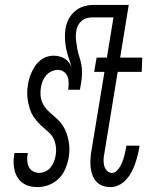

<svg xmlns="http://www.w3.org/2000/svg" viewBox="-20 -755 640 783"><path d="M134 8Q117 8 102 4.5Q87 1 74 -8Q61 -17 52.5 -30Q44 -43 40 -58.5Q36 -74 35.5 -90.5Q35 -107 38 -124L39 -131H93V-126Q90 -113 91 -99.5Q92 -86 97.5 -74.5Q103 -63 114.5 -56.5Q126 -50 140 -50Q153 -50 165.5 -56Q178 -62 186.5 -72.5Q195 -83 200 -96Q205 -109 207 -121Q210 -139 208 -156Q206 -173 199.5 -187.5Q193 -202 181.5 -213Q170 -224 158 -234Q146 -244 135 -256Q124 -268 115.5 -281Q107 -294 102 -310Q97 -326 94 -342Q91 -358 91 -375.5Q91 -393 94 -410Q96 -423 100 -436.5Q104 -450 110.5 -463.5Q117 -477 125 -488.5Q133 -500 145 -509.5Q157 -519 171 -523.5Q185 -528 198 -528Q210 -528 222 -525Q234 -522 244 -516Q254 -510 261 -500.5Q268 -491 272 -480Q267 -499 260.5 -517.5Q254 -536 250 -555.5Q246 -575 245 -595.5Q244 -616 247 -637Q250 -657 259.5 -676Q269 -695 286 -709.5Q303 -724 323 -729.5Q343 -735 363 -735H478L470 -684H355Q344 -684 332.5 -680.5Q321 -677 312 -669Q303 -661 297.5 -650Q292 -639 291 -628Q288 -610 290 -592Q292 -574 295 -557Q298 -540 303.5 -523.5Q309 -507 312 -490Q315 -473 314.5 -455Q314 -437 311 -418L306 -389H258Q260 -403 260 -417Q260 -431 255.5 -443Q251 -455 240 -462.5Q229 -470 215 -470Q203 -470 190 -464Q177 -458 168 -447.5Q159 -437 154 -424.5Q149 -412 147 -399Q144 -382 145.5 -365Q147 -348 154 -333.5Q161 -319 172 -307.5Q183 -296 195 -286Q207 -276 218.5 -264.5Q230 -253 238 -240Q246 -227 251.5 -211Q257 -195 260 -179Q263 -163 263 -146Q263 -129 260 -112Q256 -89 246.5 -66.5Q237 -44 220 -27Q203 -10 180 -1Q157 8 134 8ZM430 8Q413 8 398 2.5Q383 -3 372.5 -15Q362 -27 356.5 -42Q351 -57 349.5 -73.5Q348 -90 349 -107Q350 -124 353 -141L406 -462H364L374 -520H416L451 -735H505L470 -520H560L558 -462H460L406 -132Q403 -119 402.5 -106Q402 -93 404.5 -81Q407 -69 415.5 -59.5Q424 -50 436 -50Q447 -50 455.5 -58Q464 -66 469.5 -75.5Q475 -85 479 -95Q483 -105 485.5 -115Q488 -125 490.5 -135Q493 -145 495 -156V-161H549L548 -153Q545 -136 540.5 -118.5Q536 -101 530 -84.5Q524 -68 515.5 -52Q507 -36 494 -22Q481 -8 464.5 0Q448 8 430 8Z"/></svg>

Font: Iosevka Light Extended
Style: Italic
Weight: 300
Width: 7
Italic angle: -9°
Monospace: yes
Designer: Belleve Invis
Foundry: Belleve Invis
Version: Version 32.5.0; ttfautohint (v1.8.4)